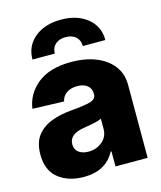

<svg xmlns="http://www.w3.org/2000/svg" viewBox="-115 -851 793 944"><g transform="rotate(-15 281.0 -379.0)"><path d="M195.3 9.8Q116.7 9.8 66.2 -30.3Q15.6 -70.3 15.6 -151.4Q15.6 -211.9 43.2 -247.6Q70.8 -283.2 116.9 -300.5Q163.1 -317.9 218.3 -322.3Q288.1 -328.1 317.6 -336.9Q347.2 -345.7 347.2 -370.6V-373Q347.2 -399.9 328.4 -415Q309.6 -430.2 277.8 -430.2Q243.7 -430.2 222.4 -415Q201.2 -399.9 195.8 -374L36.1 -379.4Q46.4 -453.6 107.9 -503.2Q169.4 -552.7 279.8 -552.7Q348.6 -552.7 403.3 -531.2Q458 -509.8 489.5 -469.2Q521 -428.7 521 -371.1V0H357.4V-76.7H353.5Q307.6 9.8 195.3 9.8ZM248.5 -104.5Q290 -104.5 319.3 -129.4Q348.6 -154.3 348.6 -194.3V-245.6Q334 -237.8 307.4 -232.4Q280.8 -227.1 257.3 -223.6Q180.2 -211.9 180.2 -159.7Q180.2 -132.8 199.2 -118.7Q218.3 -104.5 248.5 -104.5ZM99.1 -613.3Q99.1 -682.1 150.4 -724.4Q201.7 -766.6 284.7 -766.6Q367.7 -766.6 418.9 -724.4Q470.2 -682.1 470.2 -613.3H355.5Q355.5 -643.1 336.4 -660.4Q317.4 -677.7 284.7 -677.7Q251.5 -677.7 232.2 -660.4Q212.9 -643.1 212.9 -613.3Z"/></g></svg>

Font: Inter Tight ExtraBold
Style: Regular
Weight: 800
Designer: Rasmus Andersson
Foundry: rsms
Version: Version 3.004; ttfautohint (v1.8.4.7-5d5b)